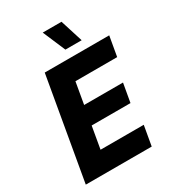

<svg xmlns="http://www.w3.org/2000/svg" viewBox="-215 -1027 1028 1143"><g transform="rotate(-30 298.5 -456.0)"><path d="M154 -700H597.2L573.4 -564H286.4L212 -136H509L485.2 0H32ZM212.8 -415.6H527.8L505.2 -287.4H190.2ZM262.6 -912H391.6L440.6 -756.8H328.8Z"/></g></svg>

Font: Fixel Italic Variable Display Thin
Style: Italic
Weight: 100
Italic angle: -10°
Designer: AlfaBravo + MacPaw
Foundry: Kyrylo Tkachov, Marchela Mozhyna, Serhii Makarenko, Maria Weinstein, Zakhar Kryvoshyya
Version: Version 1.210;Glyphs 3.2 (3217)